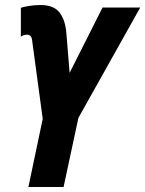

<svg xmlns="http://www.w3.org/2000/svg" viewBox="-20 -744 578 764"><path d="M233 0 292 -275 538 -714H388L257 -454L244 -613Q240 -664 217 -694Q194 -724 142 -724Q118 -724 96.5 -720.5Q75 -717 63 -713V-598Q74 -606 87 -606Q106 -606 108 -582L150 -271L93 0Z"/></svg>

Font: Noto Sans UI Condensed ExtraBold
Style: Italic
Weight: 800
Width: 3
Designer: Monotype Design Team
Foundry: Monotype Imaging Inc.
Version: 1.001